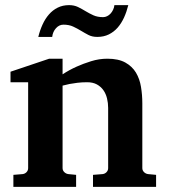

<svg xmlns="http://www.w3.org/2000/svg" viewBox="-20 -729 665 749"><path d="M342.8 0V-46.9L379.9 -49.8Q389.2 -50.8 395.5 -57.4Q401.9 -64 401.9 -73.2V-308.1Q401.9 -327.1 397.5 -345.2Q393.1 -363.3 383.3 -377.2Q373.5 -391.1 357.9 -399.7Q342.3 -408.2 319.8 -408.2Q299.3 -408.2 281.7 -406Q264.2 -403.8 251.5 -401.4Q236.3 -398.4 224.1 -395V-73.2Q224.1 -64 231 -57.4Q237.8 -50.8 247.1 -49.8L276.9 -46.9V0H32.2V-46.9L67.9 -49.8Q77.1 -50.8 83.5 -57.4Q89.8 -64 89.8 -73.2V-408.2H21V-449.2L171.9 -500H224.1V-439Q250 -456.1 279.3 -469.2Q304.2 -480.5 335.4 -490.2Q366.7 -500 398.9 -500Q441.9 -500 468.8 -485.1Q495.6 -470.2 510.3 -445.8Q524.9 -421.4 530 -390.1Q535.2 -358.9 535.2 -326.2V-73.2Q535.2 -64 542 -57.4Q548.8 -50.8 558.1 -49.8L588.9 -46.9V0ZM480.5 -709Q474.1 -683.1 463.9 -660.6Q453.6 -638.2 439 -621.3Q424.3 -604.5 404.5 -594.7Q384.8 -585 359.4 -585Q339.8 -585 325.2 -592.5Q310.5 -600.1 296.1 -608.9Q281.7 -617.7 265.6 -625.2Q249.5 -632.8 227.5 -632.8Q210.9 -632.8 198.5 -619.1Q186 -605.5 183.6 -585H129.4Q135.7 -610.8 146 -633.3Q156.2 -655.8 170.9 -672.6Q185.5 -689.5 205.1 -699.2Q224.6 -709 249.5 -709Q269 -709 284.2 -701.7Q299.3 -694.3 313.7 -685.5Q328.1 -676.8 344.2 -669.4Q360.4 -662.1 382.3 -662.1Q390.1 -662.1 397.7 -665.8Q405.3 -669.4 411.1 -675.8Q417 -682.1 421.1 -690.7Q425.3 -699.2 426.3 -709Z"/></svg>

Font: Charis SIL Am
Style: Bold
Weight: 700
Foundry: SIL International
Version: Version 5.000